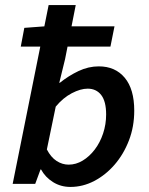

<svg xmlns="http://www.w3.org/2000/svg" viewBox="-20 -726 590 758"><path d="M258 12Q220 12 189.5 -7Q159 -26 142 -57H140L119 0H30L172 -706H279L237 -493L214 -399H216Q251 -427 290 -445.5Q329 -464 370 -464Q435 -464 472.5 -419Q510 -374 510 -289Q510 -226 489 -171.5Q468 -117 432.5 -76Q397 -35 352 -11.5Q307 12 258 12ZM251 -76Q280 -76 306.5 -92Q333 -108 354 -135.5Q375 -163 387 -199Q399 -235 399 -274Q399 -326 379.5 -351Q360 -376 326 -376Q298 -376 263.5 -358Q229 -340 200 -305L165 -136Q181 -105 203.5 -90.5Q226 -76 251 -76ZM62 -542 76 -616 156 -622H432L416 -542Z"/></svg>

Font: Source Sans 3 ExtraLight SemiBold
Style: Italic
Weight: 600
Italic angle: -11°
Version: Version 3.052;hotconv 1.1.0;makeotfexe 2.6.0